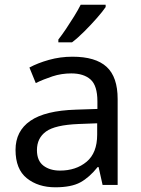

<svg xmlns="http://www.w3.org/2000/svg" viewBox="-20 -786 601 816"><path d="M288 -545Q386 -545 433 -502Q480 -459 480 -365V0H416L399 -76H395Q360 -32 321.5 -11Q283 10 215 10Q142 10 94 -28.5Q46 -67 46 -149Q46 -229 109 -272.5Q172 -316 303 -320L394 -323V-355Q394 -422 365 -448Q336 -474 283 -474Q241 -474 203 -461.5Q165 -449 132 -433L105 -499Q140 -518 188 -531.5Q236 -545 288 -545ZM314 -259Q214 -255 175.5 -227Q137 -199 137 -148Q137 -103 164.5 -82Q192 -61 235 -61Q303 -61 348 -98.5Q393 -136 393 -214V-262ZM429 -756Q417 -738 392 -709.5Q367 -681 338.5 -652.5Q310 -624 286 -606H228V-618Q243 -637 260.5 -663Q278 -689 295 -716.5Q312 -744 323 -766H429Z"/></svg>

Font: Noto Sans Inscriptional Pahlavi
Style: Regular
Weight: 400
Designer: Monotype Design Team
Foundry: Monotype Imaging Inc.
Version: Version 2.003; ttfautohint (v1.8.4.7-5d5b)